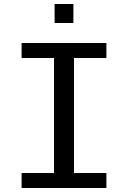

<svg xmlns="http://www.w3.org/2000/svg" viewBox="-20 -940 640 960"><path d="M347 -825H253V-920H347ZM350 -75H512V0H88V-75H250V-650H88V-725H512V-650H350Z"/></svg>

Font: Edlo
Style: Regular
Weight: 400
Monospace: yes
Version: Version 0.01